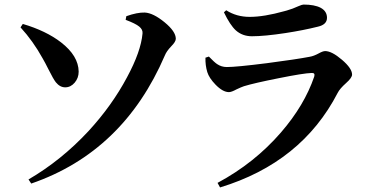

<svg xmlns="http://www.w3.org/2000/svg" viewBox="-20 -779 1624 842"><path d="M117 26 105 8Q249 -76 368 -204Q471 -316 537 -440Q598 -553 605 -632Q607 -649 590.5 -662.5Q574 -676 531 -692L534 -708Q582 -725 615 -724Q652 -722 701.5 -681.5Q751 -641 751 -609Q751 -596 731 -576Q710 -554 703 -536Q521 -113 117 26ZM266 -396Q243 -396 225 -418Q214 -432 193 -474Q177 -506 167 -523Q125 -599 70 -659L80 -674Q182 -644 248 -593Q324 -534 325 -465Q325 -437 307.5 -416.5Q290 -396 266 -396Z M945 43 934 23Q1096 -64 1212 -198Q1315 -317 1358 -443Q1363 -460 1347 -459Q1311 -458 1202 -436Q1096 -415 1050 -401Q1038 -397 1017 -387Q995 -375 984 -375Q957 -375 925 -408Q897 -437 889 -463Q880 -493 881 -526L896 -531Q920 -506 932 -498Q951 -485 975 -485Q1016 -485 1151 -502Q1281 -519 1338 -530Q1356 -533 1378 -545Q1396 -555 1406 -555Q1435 -555 1479.5 -517Q1524 -479 1524 -452Q1524 -438 1498 -415Q1470 -390 1461 -372Q1303 -66 945 43ZM1085 -620Q1043 -620 1014 -646Q989 -669 962 -725L972 -734Q1017 -705 1075 -705Q1138 -705 1227 -730Q1234 -732 1238 -733Q1263 -740 1289 -752Q1305 -759 1311 -759Q1359 -759 1386 -745Q1414 -730 1414 -701Q1414 -671 1374 -662Q1310 -646 1232 -634Q1140 -620 1085 -620Z"/></svg>

Font: GenRyuMin TW B
Style: Regular
Weight: 700
Version: Version 1.501;PS 1;hotconv 16.6.51;makeotf.lib2.5.65220